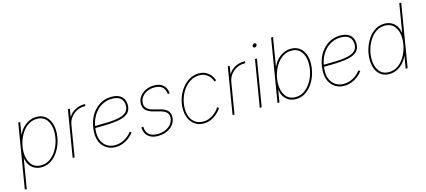

<svg xmlns="http://www.w3.org/2000/svg" viewBox="-66 -1338 4776 2151"><g transform="rotate(-15 2322.0 -262.0)"><path d="M12.7 204.1 136.2 -541H158.7L135.3 -401.4H137.7Q158.2 -445.8 190.9 -479Q223.6 -512.2 264.2 -530.5Q304.7 -548.8 348.6 -548.8Q403.8 -548.8 442.6 -521.7Q481.4 -494.6 502 -447Q522.5 -399.4 522.5 -336.4Q522.5 -275.9 504.4 -214.4Q486.3 -152.8 451.9 -101.8Q417.5 -50.8 368.9 -19.8Q320.3 11.2 259.3 11.2Q213.9 11.2 179.2 -7.1Q144.5 -25.4 122.8 -58.8Q101.1 -92.3 94.2 -136.7H91.8L35.2 204.1ZM259.8 -11.2Q315.4 -11.2 359.9 -40.3Q404.3 -69.3 435.5 -116.9Q466.8 -164.6 483.4 -221.9Q500 -279.3 500 -335.9Q500 -420.9 460.2 -473.6Q420.4 -526.4 348.1 -526.4Q292 -526.4 247.6 -497.3Q203.1 -468.3 171.9 -420.7Q140.6 -373 124 -315.4Q107.4 -257.8 107.4 -201.2Q107.4 -117.2 147.2 -64.2Q187 -11.2 259.8 -11.2Z M622.6 0 711.9 -541H734.4L720.2 -452.1H722.7Q749 -495.6 797.1 -521.2Q845.2 -546.9 901.4 -546.9Q905.8 -546.9 907.2 -546.9Q908.7 -546.9 913.1 -546.9L909.7 -524.4Q907.2 -524.4 904.8 -524.4Q902.3 -524.4 897.9 -524.4Q850.1 -524.4 808.8 -503.2Q767.6 -481.9 740 -445.1Q712.4 -408.2 704.6 -360.4L645 0Z M1119.6 7.8Q1063 7.8 1019.8 -18.6Q976.6 -44.9 952.1 -91.6Q927.7 -138.2 927.7 -199.2Q927.7 -274.4 949 -338.1Q970.2 -401.9 1009.5 -449.2Q1048.8 -496.6 1102.1 -522.7Q1155.3 -548.8 1219.2 -548.8Q1269 -548.8 1303.2 -532.5Q1337.4 -516.1 1355 -485.8Q1372.6 -455.6 1372.6 -413.6Q1372.6 -358.4 1342.5 -326.9Q1312.5 -295.4 1256.8 -280.5Q1201.2 -265.6 1122.3 -261.5Q1043.5 -257.3 946.8 -257.3V-279.8Q1037.6 -279.8 1111.8 -282.7Q1186 -285.6 1239.3 -298.1Q1292.5 -310.5 1321.3 -337.6Q1350.1 -364.7 1350.1 -412.6Q1350.1 -467.3 1317.1 -496.8Q1284.2 -526.4 1219.2 -526.4Q1160.6 -526.4 1111.3 -501.7Q1062 -477.1 1025.9 -432.9Q989.7 -388.7 970 -329.1Q950.2 -269.5 950.2 -199.2Q950.2 -143.6 971.7 -102.1Q993.2 -60.5 1031.2 -37.6Q1069.3 -14.6 1119.6 -14.6Q1178.2 -14.6 1230.2 -43.7Q1282.2 -72.8 1315.4 -117.7L1334 -106Q1298.3 -56.2 1241 -24.2Q1183.6 7.8 1119.6 7.8Z M1613.8 10.7Q1564.9 10.7 1530.5 -5.1Q1496.1 -21 1476.8 -50.5Q1457.5 -80.1 1454.6 -121.1Q1454.6 -125.5 1454.8 -125.5Q1455.1 -125.5 1454.6 -130.9L1477.1 -133.3Q1477.5 -73.2 1512.9 -42.5Q1548.3 -11.7 1613.8 -11.7Q1664.1 -11.7 1705.8 -30.5Q1747.6 -49.3 1772.7 -82.5Q1797.9 -115.7 1797.9 -159.2Q1797.9 -192.9 1775.4 -214.8Q1752.9 -236.8 1708.5 -248.5L1626 -270Q1572.3 -284.2 1544.4 -313Q1516.6 -341.8 1516.6 -383.3Q1516.6 -431.6 1543.2 -469Q1569.8 -506.3 1613.8 -527.3Q1657.7 -548.3 1710.9 -548.3Q1775.9 -548.3 1813.5 -517.1Q1851.1 -485.8 1859.4 -424.8Q1859.4 -422.4 1859.4 -422.1Q1859.4 -421.9 1859.4 -418.9L1837.4 -415Q1832 -470.7 1800.5 -498.3Q1769 -525.9 1710.9 -525.9Q1663.1 -525.9 1624 -507.6Q1585 -489.3 1562.3 -457Q1539.6 -424.8 1539.6 -384.3Q1539.6 -350.1 1562.5 -326.9Q1585.4 -303.7 1632.3 -291.5L1715.3 -270Q1766.6 -256.8 1793.5 -229.2Q1820.3 -201.7 1820.3 -160.2Q1820.3 -121.6 1803.7 -90.3Q1787.1 -59.1 1758.3 -36.4Q1729.5 -13.7 1692.1 -1.5Q1654.8 10.7 1613.8 10.7Z M2142.1 7.8Q2084 7.8 2041.5 -21.5Q1999 -50.8 1976.6 -102.3Q1954.1 -153.8 1956.1 -220.2Q1957.5 -281.7 1978.8 -340.6Q2000 -399.4 2037.1 -446.3Q2074.2 -493.2 2123.5 -521Q2172.9 -548.8 2231 -548.8Q2275.9 -548.8 2307.1 -533.2Q2338.4 -517.6 2358.2 -495.4Q2377.9 -473.1 2387.7 -452.9Q2397.5 -432.6 2398.9 -423.3L2378.4 -415Q2377 -424.3 2368.2 -442.4Q2359.4 -460.4 2342 -479.7Q2324.7 -499 2297.4 -512.7Q2270 -526.4 2231 -526.4Q2175.3 -526.4 2129.9 -499.8Q2084.5 -473.1 2051 -428.7Q2017.6 -384.3 1998.8 -329.3Q1980 -274.4 1978.5 -216.8Q1976.6 -155.8 1995.8 -110.4Q2015.1 -64.9 2052.7 -39.8Q2090.3 -14.6 2142.1 -14.6Q2182.1 -14.6 2215.1 -28.6Q2248 -42.5 2272.7 -62.5Q2297.4 -82.5 2312.5 -101.1Q2327.6 -119.6 2332 -128.4L2351.1 -117.7Q2346.7 -107.9 2330.1 -87.6Q2313.5 -67.4 2286.4 -45.4Q2259.3 -23.4 2222.9 -7.8Q2186.5 7.8 2142.1 7.8Z M2477.1 0 2566.4 -541H2588.9L2574.7 -452.1H2577.1Q2603.5 -495.6 2651.6 -521.2Q2699.7 -546.9 2755.9 -546.9Q2760.3 -546.9 2761.7 -546.9Q2763.2 -546.9 2767.6 -546.9L2764.2 -524.4Q2761.7 -524.4 2759.3 -524.4Q2756.8 -524.4 2752.4 -524.4Q2704.6 -524.4 2663.3 -503.2Q2622.1 -481.9 2594.5 -445.1Q2566.9 -408.2 2559.1 -360.4L2499.5 0Z M2792.5 0 2881.8 -541H2904.3L2814.9 0ZM2913.6 -667Q2904.3 -667 2898.7 -673.8Q2893.1 -680.7 2894.5 -689.9Q2896 -699.7 2904.1 -706.3Q2912.1 -712.9 2921.4 -712.9Q2931.2 -712.9 2936.5 -706.3Q2941.9 -699.7 2940.4 -689.9Q2939 -680.7 2931.2 -673.8Q2923.3 -667 2913.6 -667Z M3210.9 11.2Q3165.5 11.2 3130.9 -7.1Q3096.2 -25.4 3074.5 -58.8Q3052.7 -92.3 3045.9 -136.7H3043.5L3020.5 0H2998L3118.7 -727.5H3141.1L3086.9 -401.4H3089.4Q3109.9 -446.3 3142.6 -479.5Q3175.3 -512.7 3215.8 -530.8Q3256.3 -548.8 3300.3 -548.8Q3355.5 -548.8 3394.3 -521.7Q3433.1 -494.6 3453.6 -447Q3474.1 -399.4 3474.1 -336.4Q3474.1 -275.9 3456.1 -214.4Q3438 -152.8 3403.6 -101.8Q3369.1 -50.8 3320.6 -19.8Q3272 11.2 3210.9 11.2ZM3211.4 -11.2Q3267.1 -11.2 3311.3 -40.3Q3355.5 -69.3 3387 -116.9Q3418.5 -164.6 3435.1 -221.9Q3451.7 -279.3 3451.7 -335.9Q3451.7 -420.9 3411.9 -473.6Q3372.1 -526.4 3299.8 -526.4Q3243.7 -526.4 3199.2 -497.3Q3154.8 -468.3 3123.5 -420.4Q3092.3 -372.6 3075.7 -315.2Q3059.1 -257.8 3059.1 -201.2Q3059.1 -117.2 3098.9 -64.2Q3138.7 -11.2 3211.4 -11.2Z M3772 7.8Q3715.3 7.8 3672.1 -18.6Q3628.9 -44.9 3604.5 -91.6Q3580.1 -138.2 3580.1 -199.2Q3580.1 -274.4 3601.3 -338.1Q3622.6 -401.9 3661.9 -449.2Q3701.2 -496.6 3754.4 -522.7Q3807.6 -548.8 3871.6 -548.8Q3921.4 -548.8 3955.6 -532.5Q3989.7 -516.1 4007.3 -485.8Q4024.9 -455.6 4024.9 -413.6Q4024.9 -358.4 3994.9 -326.9Q3964.8 -295.4 3909.2 -280.5Q3853.5 -265.6 3774.7 -261.5Q3695.8 -257.3 3599.1 -257.3V-279.8Q3689.9 -279.8 3764.2 -282.7Q3838.4 -285.6 3891.6 -298.1Q3944.8 -310.5 3973.6 -337.6Q4002.4 -364.7 4002.4 -412.6Q4002.4 -467.3 3969.5 -496.8Q3936.5 -526.4 3871.6 -526.4Q3813 -526.4 3763.7 -501.7Q3714.4 -477.1 3678.2 -432.9Q3642.1 -388.7 3622.3 -329.1Q3602.5 -269.5 3602.5 -199.2Q3602.5 -143.6 3624 -102.1Q3645.5 -60.5 3683.6 -37.6Q3721.7 -14.6 3772 -14.6Q3830.6 -14.6 3882.6 -43.7Q3934.6 -72.8 3967.8 -117.7L3986.3 -106Q3950.7 -56.2 3893.3 -24.2Q3835.9 7.8 3772 7.8Z M4294.4 11.2Q4211.9 11.2 4166.3 -47.6Q4120.6 -106.4 4120.6 -200.7Q4120.6 -261.7 4138.9 -323Q4157.2 -384.3 4191.4 -435.5Q4225.6 -486.8 4274.2 -517.8Q4322.8 -548.8 4383.8 -548.8Q4428.7 -548.8 4463.6 -530.5Q4498.5 -512.2 4520.5 -479Q4542.5 -445.8 4548.3 -400.9H4551.3L4605.5 -727.5H4627.9L4507.3 0H4484.9L4507.8 -136.7H4505.4Q4483.9 -92.3 4451.4 -58.8Q4418.9 -25.4 4378.9 -7.1Q4338.9 11.2 4294.4 11.2ZM4294.9 -11.2Q4351.6 -11.2 4396 -40.5Q4440.4 -69.8 4471.7 -117.9Q4502.9 -166 4519.3 -223.1Q4535.6 -280.3 4535.6 -336.4Q4535.6 -420.9 4496.1 -473.6Q4456.5 -526.4 4383.3 -526.4Q4328.1 -526.4 4283.7 -497.6Q4239.3 -468.8 4207.8 -420.9Q4176.3 -373 4159.7 -315.9Q4143.1 -258.8 4143.1 -201.7Q4143.1 -117.2 4182.6 -64.2Q4222.2 -11.2 4294.9 -11.2Z"/></g></svg>

Font: Inter 17pt Thin
Style: Italic
Weight: 250
Italic angle: -9.3988°
Version: Version 4.001;git-66647c0bb